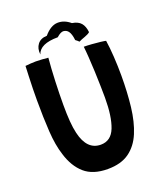

<svg xmlns="http://www.w3.org/2000/svg" viewBox="-154 -942 913 1063"><g transform="rotate(-20 303.0 -411.0)"><path d="M297 17.5Q210 17.5 160.5 -25.8Q111 -69 87.5 -147Q68 -207 62.8 -289.5Q57.5 -372 57.5 -474Q57.5 -505 58.2 -542.2Q59 -579.5 60.5 -614.8Q62 -650 63 -675Q78 -676.5 93.8 -677.8Q109.5 -679 124 -679Q144 -679 163.2 -677.5Q182.5 -676 197.5 -674.5Q192 -614.5 189 -539.8Q186 -465 186 -400.5Q186 -346.5 189.2 -304.2Q192.5 -262 200 -230.5Q225.5 -122.5 306.5 -122.5Q367 -122.5 391.8 -185.5Q416.5 -248.5 416.5 -359.5Q416.5 -386.5 415.5 -427.5Q414.5 -468.5 412.8 -513.8Q411 -559 408.2 -599.2Q405.5 -639.5 402.5 -664.5Q422.5 -664.5 449.8 -662.5Q477 -660.5 500 -657.8Q523 -655 530 -653Q536.5 -611 540 -554.8Q543.5 -498.5 543.5 -444Q543.5 -345 533.8 -261Q524 -177 498 -114.5Q472 -52 423.5 -17.2Q375 17.5 297 17.5ZM162 -706.5Q157.5 -742.5 175.8 -766.5Q194 -790.5 231 -791.5Q269.5 -837 309.5 -838.8Q349.5 -840.5 385.5 -810Q421 -804.5 437.5 -785Q454 -765.5 457.5 -730.5Q447 -721 425.2 -713.5Q403.5 -706 390 -699Q385 -703.5 380.8 -707.5Q376.5 -711.5 370.5 -715.5Q366.5 -752.5 354 -769Q344 -782 327.2 -784Q310.5 -786 285 -763Q180 -763 162 -706.5Z"/></g></svg>

Font: Grandstander Medium
Style: Regular
Weight: 500
Designer: Tyler Finck
Foundry: Etcetera Type Co
Version: Version 1.200; ttfautohint (v1.8.3)